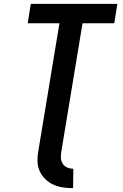

<svg xmlns="http://www.w3.org/2000/svg" viewBox="-20 -755 640 998"><path d="M360 223Q333 223 306.5 219Q280 215 257 204.5Q234 194 215.5 176Q197 158 186.5 135Q176 112 175 85Q174 58 179 31L289 -634H124L140 -735H590L574 -634H409L299 31Q296 48 296.5 64.5Q297 81 305.5 95Q314 109 329 115.5Q344 122 361 122Z"/></svg>

Font: Iosevka Aile Oblique
Style: Bold
Weight: 700
Italic angle: -9°
Designer: Belleve Invis
Foundry: Belleve Invis
Version: Version 31.1.0; ttfautohint (v1.8.4)